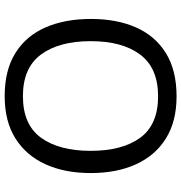

<svg xmlns="http://www.w3.org/2000/svg" viewBox="3 -768 775 821"><g transform="rotate(90 390.5 -357.5)"><path d="M720 -358Q720 -247 682.5 -164.5Q645 -82 572 -36Q499 10 391 10Q280 10 206.5 -36Q133 -82 97 -165Q61 -248 61 -359Q61 -469 97 -551Q133 -633 206.5 -679Q280 -725 392 -725Q499 -725 572 -679.5Q645 -634 682.5 -551.5Q720 -469 720 -358ZM156 -358Q156 -223 213 -145.5Q270 -68 391 -68Q513 -68 569 -145.5Q625 -223 625 -358Q625 -493 569 -569.5Q513 -646 392 -646Q271 -646 213.5 -569.5Q156 -493 156 -358Z"/></g></svg>

Font: Noto Sans Marchen
Style: Regular
Weight: 400
Designer: Monotype Design Team
Foundry: Monotype Imaging Inc.
Version: Version 2.003; ttfautohint (v1.8.4.7-5d5b)